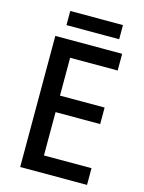

<svg xmlns="http://www.w3.org/2000/svg" viewBox="-127 -936 756 1010"><g transform="rotate(15 250.5 -430.5)"><path d="M449 0H85V-714H449V-623H190V-417H433V-327H190V-91H449ZM414 -861V-784H127V-861Z"/></g></svg>

Font: Noto Sans Georgian SemiCondensed Medium
Style: Regular
Weight: 500
Width: 4
Designer: Monotype Design Team, Akaki Razmadze
Foundry: Google LLC
Version: Version 2.005; ttfautohint (v1.8.4.7-5d5b)